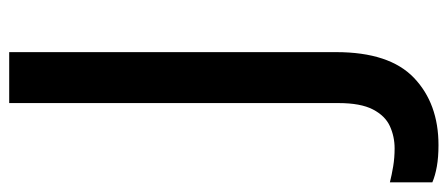

<svg xmlns="http://www.w3.org/2000/svg" viewBox="-368 -462 950 407"><g transform="rotate(-90 106.5 -259.0)"><path d="M2 196Q-24 196 -43.5 192.5Q-63 189 -77 183V93Q-61 97 -43 100Q-25 103 -5 103Q20 103 42 93Q64 83 77.5 57Q91 31 91 -16V-714H199V-21Q199 92 144.5 144Q90 196 2 196Z"/></g></svg>

Font: Noto Sans Gurmukhi UI Medium
Style: Regular
Weight: 500
Designer: Jelle Bosma - Monotype Design Team
Foundry: Monotype Imaging Inc.
Version: Version 2.004; ttfautohint (v1.8.4.7-5d5b)